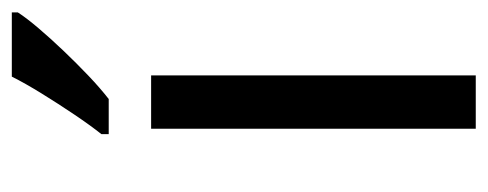

<svg xmlns="http://www.w3.org/2000/svg" viewBox="-264 -542 806 317"><g transform="rotate(-90 138.5 -383.0)"><path d="M173 0H85V-536H173ZM277 -756Q268 -742 251 -722Q234 -702 213.5 -680.5Q193 -659 172.5 -639.5Q152 -620 134 -606H76V-618Q91 -637 108.5 -663Q126 -689 143 -716.5Q160 -744 171 -766H277Z"/></g></svg>

Font: Noto Sans Khmer
Style: Regular
Weight: 400
Designer: Danh Hong and the Monotype Design Team
Foundry: Monotype Imaging Inc.
Version: Version 2.003